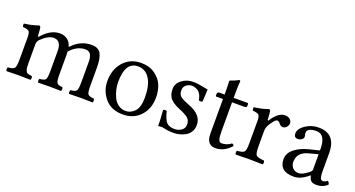

<svg xmlns="http://www.w3.org/2000/svg" viewBox="-42 -1073 2910 1574"><g transform="rotate(20 1413.5 -286.0)"><path d="M169.9 -357.9Q170.9 -344.7 182.1 -357.9Q253.9 -439 334 -439Q372.1 -439 399.4 -418.2Q426.8 -397.5 434.1 -365.7Q436.5 -356 444.8 -365.2Q514.6 -439 609.9 -439Q670.9 -439 691.9 -397.9Q712.9 -356.9 712.9 -279.8V-122.1Q712.9 -62 723.4 -48.1Q733.9 -34.2 776.9 -30.8Q780.8 -25.9 780.8 -13.9Q780.8 -2 776.9 2Q720.7 0 673.8 0Q622.1 0 571.8 2Q567.9 -2 567.9 -13.9Q567.9 -25.9 571.8 -30.8Q612.8 -33.7 623.3 -48.3Q633.8 -63 633.8 -122.1V-297.9Q633.8 -345.7 618.9 -366.5Q604 -387.2 574.2 -387.2Q502.4 -387.2 441.9 -320.8Q442.9 -308.6 442.9 -280.8V-122.1Q442.9 -62 452.9 -48.1Q462.9 -34.2 502 -30.8Q505.9 -25.9 505.9 -14.4Q505.9 -2.9 502 2Q452.1 0 403.8 0Q352.1 0 301.8 2Q297.9 -2.9 297.9 -14.9Q297.9 -26.9 301.8 -30.8Q343.8 -33.7 353.8 -47.9Q363.8 -62 363.8 -122.1V-295.9Q363.8 -386.7 297.9 -387.2Q250 -387.2 189.9 -328.1Q172.9 -310.1 172.9 -286.1V-122.1Q172.9 -80.6 178.7 -62.5Q184.6 -44.4 195.3 -39.1Q206.1 -33.7 234.9 -30.8Q239.3 -26.4 239.3 -14.4Q239.3 -2.4 234.9 2Q174.8 0 133.8 0Q85.9 0 25.9 2Q22 -2 22 -13.9Q22 -25.9 25.9 -30.8Q69.8 -33.7 82 -48.3Q94.2 -63 94.2 -122.1V-316.9Q94.2 -358.9 82.5 -369.9Q70.8 -380.9 28.8 -384.8Q22.9 -401.9 26.9 -413.1Q101.1 -422.9 149.9 -441.9Q157.7 -441.9 162.1 -434.1Q167 -422.9 169.9 -357.9Z M830.6 -205.1Q830.6 -304.2 885.7 -369.1Q945.3 -439 1042.5 -439Q1114.3 -439 1163.8 -403.6Q1213.4 -368.2 1232.9 -319.1Q1252.4 -270 1252.4 -213.9Q1252.4 -109.4 1187.5 -45.9Q1130.4 10.3 1040.5 9.8Q940.4 9.8 885.5 -55.2Q830.6 -120.1 830.6 -205.1ZM1027.3 -403.8Q916.5 -403.8 916.5 -228Q916.5 -195.8 924.1 -162.8Q931.6 -129.9 946.5 -97.9Q961.4 -65.9 989.5 -45.4Q1017.6 -24.9 1054.7 -24.9Q1098.6 -24.9 1132.6 -61Q1166.5 -97.2 1166.5 -182.1Q1166.5 -289.1 1129.4 -346.4Q1092.3 -403.8 1027.3 -403.8Z M1341.3 -138.2Q1346.2 -143.1 1356.9 -143.1Q1367.7 -143.1 1372.6 -139.2Q1388.7 -71.3 1411.6 -47.1Q1434.6 -22.9 1482.4 -22.9Q1514.6 -22.9 1541 -41Q1567.4 -59.1 1567.4 -92.8Q1567.4 -126 1546.9 -146Q1526.4 -166 1465.3 -190.9Q1405.3 -215.8 1380.4 -244.9Q1355.5 -273.9 1355.5 -327.1Q1355.5 -374 1397.5 -406.5Q1439.5 -439 1496.6 -439Q1519.5 -439 1543.5 -435.5Q1567.4 -432.1 1594 -426.5Q1620.6 -420.9 1627.4 -419.9Q1625.5 -366.7 1621.6 -314Q1616.7 -309.1 1605.5 -309.1Q1594.2 -309.1 1589.4 -313Q1584.5 -342.8 1573 -362.8Q1561.5 -382.8 1545.9 -391.4Q1530.3 -399.9 1518.8 -402.8Q1507.3 -405.8 1496.6 -405.8Q1469.7 -405.8 1448 -388.4Q1426.3 -371.1 1426.3 -341.8Q1426.3 -304.2 1449 -286.9Q1471.7 -269.5 1526.4 -249Q1643.6 -205.6 1643.6 -116.2Q1643.6 -81.1 1627 -54.9Q1610.4 -28.8 1584.5 -15.4Q1558.6 -2 1533.4 3.9Q1508.3 9.8 1484.4 9.8Q1435.5 9.8 1393.6 -1Q1386.7 -2.9 1373.5 -2.9Q1363.8 -2.9 1348.6 0Q1348.1 -52.2 1341.3 -138.2Z M1726.1 -429.2H1772Q1772 -467.3 1771.5 -492.2Q1771 -517.1 1770.5 -524.7Q1770 -532.2 1769.5 -537.1Q1769 -542 1769 -544.9Q1769 -552.2 1791 -558.6Q1808.6 -563.5 1825.2 -572.8Q1841.8 -581.5 1847.2 -582Q1855 -582 1855 -573.2Q1851.1 -533.2 1851.1 -467.8V-429.2H1971.2Q1979 -429.2 1979 -422.9V-402.8Q1979 -389.6 1955.1 -390.1H1851.1V-137.2Q1851.1 -88.4 1858.2 -66.7Q1865.2 -44.9 1884.3 -44.9Q1930.2 -44.9 1966.3 -73.2Q1981.4 -72.3 1983.9 -56.2Q1924.8 9.8 1849.1 9.8Q1772 9.8 1772 -88.9V-390.1H1712.9Q1708 -390.1 1708 -396V-409.2Q1708 -429.2 1726.1 -429.2Z M2174.8 -357.9Q2174.8 -353 2178 -351.1Q2181.2 -349.1 2186 -356Q2206.1 -390.1 2235.6 -414.6Q2265.1 -439 2296.9 -439Q2325.7 -439 2341.3 -423.6Q2356.9 -408.2 2356.9 -391.1Q2356.9 -372.1 2342.5 -356.4Q2328.1 -340.8 2310.1 -340.8Q2291.5 -340.8 2273.9 -364.3Q2264.2 -377 2248 -377Q2235.8 -377 2202.1 -328.1Q2178.2 -292 2178.2 -261.2V-122.1Q2178.2 -62 2191.7 -48.6Q2205.1 -35.2 2260.3 -30.8Q2265.1 -25.9 2265.1 -13.9Q2265.1 -2 2260.3 2Q2190.4 0 2139.2 0Q2095.2 0 2024.9 2Q2021 -2 2021 -13.9Q2021 -25.9 2024.9 -30.8Q2073.7 -33.7 2086.4 -47.9Q2099.1 -62 2099.1 -122.1V-316.9Q2099.1 -358.9 2087.6 -369.9Q2076.2 -380.9 2034.2 -384.8Q2028.3 -401.9 2032.2 -413.1Q2106.4 -422.9 2154.8 -441.9Q2162.6 -441.9 2167 -434.1Q2171.9 -421.9 2174.8 -357.9Z M2663.6 -232.9 2584.5 -211.9Q2489.3 -188 2489.7 -102.1Q2489.7 -75.2 2508.1 -53Q2526.4 -30.8 2561.5 -30.8Q2595.7 -30.8 2649.4 -75.2Q2663.6 -86.4 2663.6 -101.1ZM2663.6 -47.9H2661.6L2641.6 -32.2Q2587.4 9.8 2532.7 9.8Q2406.7 9.8 2406.7 -98.1Q2406.7 -147.9 2452.1 -186Q2497.6 -224.1 2571.8 -243.2L2657.7 -264.2Q2663.6 -266.1 2663.6 -275.9Q2663.6 -405.8 2582.5 -405.8Q2549.3 -405.8 2525.9 -395.3Q2502.4 -384.8 2502.4 -363.8Q2502.4 -349.6 2504.4 -344.2Q2507.3 -338.4 2507.8 -326.2Q2507.8 -314.9 2494.1 -303.5Q2480.5 -292 2460.4 -292Q2425.3 -292 2425.8 -328.1Q2425.8 -370.1 2477.3 -404.5Q2528.8 -439 2590.8 -439Q2741.7 -439 2741.7 -270V-123Q2741.7 -102.1 2742.2 -90.1Q2742.7 -78.1 2745.6 -64Q2748.5 -49.8 2755.1 -43.9Q2761.7 -38.1 2771.5 -38.1Q2789.6 -38.1 2808.6 -54.2Q2822.8 -46.4 2825.7 -26.9Q2787.6 10.3 2730.5 9.8Q2696.3 9.8 2682.4 -5.1Q2668.5 -20 2663.6 -47.9Z"/></g></svg>

Font: Linux Libertine
Style: Regular
Weight: 400
Designer: Philipp H. Poll
Foundry: Philipp H. Poll
Version: Version 5.3.0 ; ttfautohint (v0.9)